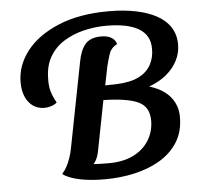

<svg xmlns="http://www.w3.org/2000/svg" viewBox="-51 -734 840 809"><g transform="rotate(-5 369.0 -330.0)"><path d="M361 22Q316 22 280.5 17Q245 12 220 3Q195 -6 183 -16Q194 -28 202.5 -43.5Q211 -59 218.5 -80Q226 -101 231 -130L299 -479Q308 -529 329.5 -554Q351 -579 397 -579Q425 -579 441.5 -568Q458 -557 461 -541Q435 -528 426.5 -502Q418 -476 412 -451L396 -372L442 -373Q502 -375 538 -393Q574 -411 590.5 -442Q607 -473 606 -510Q606 -566 559.5 -594Q513 -622 422 -622Q375 -622 328.5 -611Q282 -600 243.5 -576.5Q205 -553 182 -514Q159 -475 159 -419Q158 -392 164 -369.5Q170 -347 186 -318Q176 -309 161.5 -304.5Q147 -300 133 -300Q106 -300 85.5 -314Q65 -328 53.5 -354Q42 -380 42 -415Q42 -487 89 -547.5Q136 -608 224.5 -645Q313 -682 438 -682Q501 -682 552.5 -671.5Q604 -661 641 -640.5Q678 -620 697.5 -589Q717 -558 717 -517Q717 -481 700.5 -449Q684 -417 654 -392Q624 -367 580 -351Q615 -341 642 -322Q669 -303 684.5 -273Q700 -243 698 -203Q696 -145 668 -102.5Q640 -60 593 -32.5Q546 -5 486 8.5Q426 22 361 22ZM382 -44Q443 -44 486 -65Q529 -86 552.5 -123.5Q576 -161 576 -208Q576 -266 530 -287.5Q484 -309 383 -311L341 -95Q337 -77 331 -65Q325 -53 318 -46Q332 -45 348 -44.5Q364 -44 382 -44Z"/></g></svg>

Font: Sansita Swashed Light
Style: Regular
Weight: 400
Version: Version 1.003